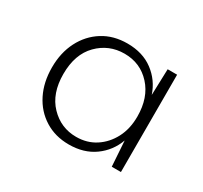

<svg xmlns="http://www.w3.org/2000/svg" viewBox="-88 -828 632 598"><g transform="rotate(30 228.5 -529.0)"><path d="M215 -347Q166 -347 128.5 -370.5Q91 -394 70.5 -435Q50 -476 50 -529Q50 -582 71 -623Q92 -664 129.5 -687.5Q167 -711 217 -711Q272 -711 309.5 -683Q347 -655 362 -610L365 -704H399V-354H366L360 -445Q344 -401 306.5 -374Q269 -347 215 -347ZM223 -379Q262 -379 292 -398.5Q322 -418 339.5 -451.5Q357 -485 357 -529Q357 -597 319.5 -638Q282 -679 225 -679Q169 -679 130 -639.5Q91 -600 91 -529Q91 -459 129.5 -419Q168 -379 223 -379Z"/></g></svg>

Font: DM Sans 24pt ExtraLight
Style: Regular
Weight: 250
Designer: Colophon Foundry, Jonny Pinhorn
Foundry: Colophon Foundry
Version: Version 4.004;gftools[0.9.30]